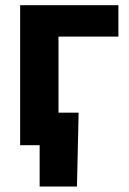

<svg xmlns="http://www.w3.org/2000/svg" viewBox="-20 -549 488 726"><path d="M427.7 -529.3V-410.6H201.2V0H56.2V-529.3ZM129.9 156.2V0H87.9V-123H277.3L271 156.2Z"/></svg>

Font: Inter 24pt
Style: Bold
Weight: 700
Designer: Rasmus Andersson
Foundry: rsms
Version: Version 4.001;git-66647c0bb